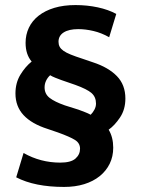

<svg xmlns="http://www.w3.org/2000/svg" viewBox="-20 -667 556 758"><path d="M73 -63Q140 -25 218 -25Q260 -25 278 -41Q296 -57 296 -80Q296 -102 276 -114.5Q256 -127 209 -144L168 -158Q105 -178 73 -212.5Q41 -247 41 -298Q41 -340 60.5 -372Q80 -404 105 -424Q81 -452 81 -498Q81 -530 94 -557.5Q107 -585 132.5 -605Q158 -625 194.5 -636Q231 -647 278 -647Q324 -647 366 -638Q408 -629 439 -612L411 -520Q381 -537 349.5 -544.5Q318 -552 289 -552Q252 -552 231.5 -539Q211 -526 211 -502Q211 -491 215.5 -482.5Q220 -474 230.5 -466.5Q241 -459 259.5 -451.5Q278 -444 306 -435L347 -421Q408 -401 441.5 -366.5Q475 -332 475 -278Q475 -235 454 -203.5Q433 -172 409 -155Q427 -125 427 -84Q427 -49 413 -20.5Q399 8 373.5 28.5Q348 49 312.5 60Q277 71 233 71Q117 71 44 33ZM359 -258Q359 -284 341.5 -299.5Q324 -315 277 -332L222 -351Q211 -355 198.5 -360Q186 -365 178 -370Q168 -361 162 -348.5Q156 -336 156 -322Q156 -296 176 -280.5Q196 -265 236 -251L290 -234Q303 -229 315 -224.5Q327 -220 338 -214Q347 -223 353 -234.5Q359 -246 359 -258Z"/></svg>

Font: Ek Mukta
Style: Bold
Weight: 700
Designer: Girish Dalvi and Yashodeep Gholap
Foundry: Ek Type
Version: Version 2.538;PS 1.002;hotconv 16.6.51;makeotf.lib2.5.65220;